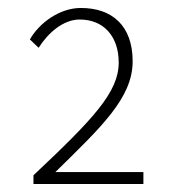

<svg xmlns="http://www.w3.org/2000/svg" viewBox="-20 -913 437 482"><path d="M64 -451H340V-481H119C234 -594 313 -667 313 -759C313 -849 261 -893 183 -893C130 -893 79 -856 55 -814L77 -793C101 -831 139 -864 180 -864C240 -864 278 -822 278 -756C278 -682 215 -615 64 -473Z"/></svg>

Font: Source Han Sans CN ExtraLight
Style: Regular
Weight: 250
Designer: Ryoko NISHIZUKA (kana & ideographs); Paul D. Hunt (Latin, Greek & Cyrillic); Wenlong ZHANG (bopomofo); Sandoll Communica
Foundry: Adobe Systems Incorporated
Version: Version 1.004;PS 1.004;hotconv 16.6.51;makeotf.lib2.5.65220